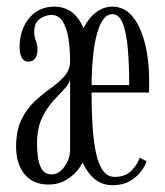

<svg xmlns="http://www.w3.org/2000/svg" viewBox="-20 -547 497 578"><path d="M126 8.5Q79 8.5 53.8 -22.8Q28.5 -54 28.5 -104Q28.5 -154.5 44.8 -187.5Q61 -220.5 85.2 -242.8Q109.5 -265 133.8 -282.2Q158 -299.5 174.5 -318.2Q191 -337 191 -363Q191 -398 186.2 -429.8Q181.5 -461.5 169.2 -481.8Q157 -502 135 -502Q117 -502 100 -490.2Q83 -478.5 83 -450.5Q83 -439.5 85.5 -431.8Q88 -424 90.5 -416.5Q93 -409 93 -398Q93 -382 86.2 -371.8Q79.5 -361.5 65.5 -361.5Q52 -361.5 45.5 -373.5Q39 -385.5 39 -406Q39 -439 51.5 -466.5Q64 -494 87.5 -510.5Q111 -527 144 -527Q176 -527 199.5 -507.8Q223 -488.5 235.8 -450Q248.5 -411.5 248.5 -354V-164.5Q248.5 -135.5 245.8 -114Q243 -92.5 236.2 -75Q229.5 -57.5 217.5 -39.5Q207 -24 183 -7.8Q159 8.5 126 8.5ZM135.5 -22Q157.5 -22 174.2 -45.5Q191 -69 191 -97V-309.5Q189.5 -295.5 174.2 -279.8Q159 -264 139.8 -242.8Q120.5 -221.5 106 -190.8Q91.5 -160 91.5 -116Q91.5 -90 95 -68.8Q98.5 -47.5 108 -34.8Q117.5 -22 135.5 -22ZM319 10.5Q284 10.5 260 -12.5Q236 -35.5 221.5 -74.8Q207 -114 200.5 -162.8Q194 -211.5 194 -263Q194 -328.5 203.8 -378.2Q213.5 -428 230.5 -461Q247.5 -494 270 -510.5Q292.5 -527 318 -527Q347.5 -527 368.8 -507.8Q390 -488.5 403.2 -456.5Q416.5 -424.5 422.8 -385Q429 -345.5 429 -305.5Q429 -296 429 -286.8Q429 -277.5 428.5 -268.5H248.5V-291H369Q369 -355 364.5 -403Q360 -451 349 -477.8Q338 -504.5 318 -504.5Q298.5 -504.5 284.5 -478.5Q270.5 -452.5 263 -401.8Q255.5 -351 255.5 -276Q255.5 -224.5 258 -177.5Q260.5 -130.5 267.5 -93.8Q274.5 -57 288.2 -35.8Q302 -14.5 325.5 -14.5Q357.5 -14.5 376 -33.5Q394.5 -52.5 400.5 -72.5L421 -61.5Q411.5 -32.5 384.8 -11Q358 10.5 319 10.5Z"/></svg>

Font: Imbue 48pt Light
Style: Regular
Weight: 300
Designer: Tyler Finck
Foundry: Etcetera Type Company
Version: Version 1.102